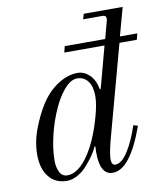

<svg xmlns="http://www.w3.org/2000/svg" viewBox="-82 -780 741 860"><g transform="rotate(-10 289.0 -350.0)"><path d="M42 -125Q42 -185 64.5 -243.5Q87 -302 113 -343Q146 -396 192 -426Q238 -456 283 -456Q313 -456 337 -433Q361 -410 369 -368L373 -366L424 -556H241L248 -584H432L454 -666Q458 -688 438 -688H350L357 -712H534L499 -584H578L571 -556H492L376 -129Q362 -73 362 -49Q362 -22 380 -22Q408 -22 437 -67Q466 -112 489 -182L509 -176Q442 12 362 12Q304 12 304 -90L305 -117L302 -119Q294 -100 280 -80Q266 -60 247 -38Q228 -16 203 -2Q178 12 154 12Q101 12 71.5 -25.5Q42 -63 42 -125ZM114 -85Q114 -56 125 -34Q136 -12 160 -12Q196 -12 231 -49Q266 -86 294 -150Q314 -196 329 -250.5Q344 -305 344 -340Q344 -384 326 -408Q308 -432 277 -432Q260 -432 244 -421Q228 -410 214 -392.5Q200 -375 189.5 -357.5Q179 -340 170 -320Q144 -264 129 -201Q114 -138 114 -85Z"/></g></svg>

Font: Old Standard TT
Style: Italic
Weight: 400
Italic angle: -15.2°
Designer: Alexey Kryukov <alexios@thessalonica.org.ru>
Version: Version 2.2